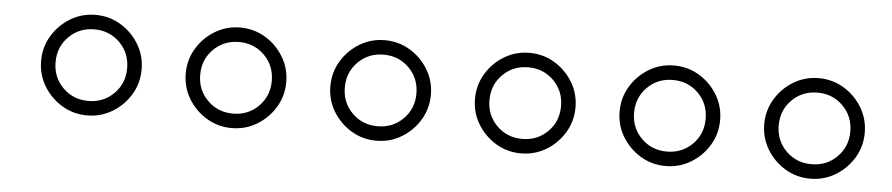

<svg xmlns="http://www.w3.org/2000/svg" viewBox="-29 -645 2458 529"><g transform="rotate(5 1200.0 -380.0)"><path d="M80 -380Q80 -342 99 -310.5Q118 -279 149.5 -260Q181 -241 219 -241Q257 -241 288.5 -260Q320 -279 339 -310.5Q358 -342 358 -380Q358 -418 339 -449.5Q320 -481 288.5 -500Q257 -519 219 -519Q181 -519 149.5 -500Q118 -481 99 -449.5Q80 -418 80 -380ZM120 -380Q120 -422 148.5 -450.5Q177 -479 219 -479Q261 -479 289.5 -450.5Q318 -422 318 -380Q318 -338 289.5 -309.5Q261 -281 219 -281Q177 -281 148.5 -309.5Q120 -338 120 -380Z M480 -380Q480 -342 499 -310.5Q518 -279 549.5 -260Q581 -241 619 -241Q657 -241 688.5 -260Q720 -279 739 -310.5Q758 -342 758 -380Q758 -418 739 -449.5Q720 -481 688.5 -500Q657 -519 619 -519Q581 -519 549.5 -500Q518 -481 499 -449.5Q480 -418 480 -380ZM520 -380Q520 -422 548.5 -450.5Q577 -479 619 -479Q661 -479 689.5 -450.5Q718 -422 718 -380Q718 -338 689.5 -309.5Q661 -281 619 -281Q577 -281 548.5 -309.5Q520 -338 520 -380Z M880 -380Q880 -342 899 -310.5Q918 -279 949.5 -260Q981 -241 1019 -241Q1057 -241 1088.5 -260Q1120 -279 1139 -310.5Q1158 -342 1158 -380Q1158 -418 1139 -449.5Q1120 -481 1088.5 -500Q1057 -519 1019 -519Q981 -519 949.5 -500Q918 -481 899 -449.5Q880 -418 880 -380ZM920 -380Q920 -422 948.5 -450.5Q977 -479 1019 -479Q1061 -479 1089.5 -450.5Q1118 -422 1118 -380Q1118 -338 1089.5 -309.5Q1061 -281 1019 -281Q977 -281 948.5 -309.5Q920 -338 920 -380Z M1280 -380Q1280 -342 1299 -310.5Q1318 -279 1349.5 -260Q1381 -241 1419 -241Q1457 -241 1488.5 -260Q1520 -279 1539 -310.5Q1558 -342 1558 -380Q1558 -418 1539 -449.5Q1520 -481 1488.5 -500Q1457 -519 1419 -519Q1381 -519 1349.5 -500Q1318 -481 1299 -449.5Q1280 -418 1280 -380ZM1320 -380Q1320 -422 1348.5 -450.5Q1377 -479 1419 -479Q1461 -479 1489.5 -450.5Q1518 -422 1518 -380Q1518 -338 1489.5 -309.5Q1461 -281 1419 -281Q1377 -281 1348.5 -309.5Q1320 -338 1320 -380Z M1680 -380Q1680 -342 1699 -310.5Q1718 -279 1749.5 -260Q1781 -241 1819 -241Q1857 -241 1888.5 -260Q1920 -279 1939 -310.5Q1958 -342 1958 -380Q1958 -418 1939 -449.5Q1920 -481 1888.5 -500Q1857 -519 1819 -519Q1781 -519 1749.5 -500Q1718 -481 1699 -449.5Q1680 -418 1680 -380ZM1720 -380Q1720 -422 1748.5 -450.5Q1777 -479 1819 -479Q1861 -479 1889.5 -450.5Q1918 -422 1918 -380Q1918 -338 1889.5 -309.5Q1861 -281 1819 -281Q1777 -281 1748.5 -309.5Q1720 -338 1720 -380Z M2080 -380Q2080 -342 2099 -310.5Q2118 -279 2149.5 -260Q2181 -241 2219 -241Q2257 -241 2288.5 -260Q2320 -279 2339 -310.5Q2358 -342 2358 -380Q2358 -418 2339 -449.5Q2320 -481 2288.5 -500Q2257 -519 2219 -519Q2181 -519 2149.5 -500Q2118 -481 2099 -449.5Q2080 -418 2080 -380ZM2120 -380Q2120 -422 2148.5 -450.5Q2177 -479 2219 -479Q2261 -479 2289.5 -450.5Q2318 -422 2318 -380Q2318 -338 2289.5 -309.5Q2261 -281 2219 -281Q2177 -281 2148.5 -309.5Q2120 -338 2120 -380Z"/></g></svg>

Font: text-security-circle
Style: Regular
Weight: 400
Monospace: yes
Foundry: Oskari Noppa
Version: Version 3.000;hotconv 1.0.118;makeotfexe 2.5.65603